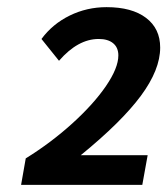

<svg xmlns="http://www.w3.org/2000/svg" viewBox="-20 -725 468 537"><path d="M52 -282Q123 -326 182.5 -380Q242 -434 276.5 -484.5Q311 -535 311 -570Q311 -592 296.5 -604Q282 -616 256 -616Q198 -616 145 -555L96 -616Q127 -658 175 -681.5Q223 -705 278 -705Q349 -705 388.5 -675Q428 -645 428 -592Q428 -530 374 -457Q320 -384 206 -291H393L378 -208H39Z"/></svg>

Font: Sarabun SemiBold
Style: Italic
Weight: 600
Italic angle: -10°
Designer: Suppakit Chalermlarp | Katatrad Co.,Ltd.
Foundry: Cadson Demak Co.,Ltd.
Version: Version 1.000; ttfautohint (v1.6)